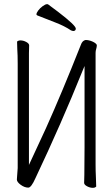

<svg xmlns="http://www.w3.org/2000/svg" viewBox="-20 -895 540 922"><path d="M63 -659 62 -695Q62 -696 66.5 -698.5Q71 -701 78 -701Q92 -701 106 -693.5Q120 -686 120 -677Q120 -665 119 -640V-103L201 -280Q277 -449 368 -679Q375 -700 391 -703Q407 -703 424 -695.5Q441 -688 445 -679Q445 -669 442 -660Q439 -651 439 -641V-105Q439 -74 440.5 -45Q442 -16 442 1L438 4Q434 7 426 7Q412 7 398 -0.5Q384 -8 384 -17Q384 -29 385 -55L386 -188V-578L376 -554Q275 -303 150 -39Q130 6 116 6Q98 6 79.5 -7.5Q61 -21 61 -33L63 -61Q65 -79 65 -88V-589Q65 -631 63 -659ZM331 -746Q329 -746 321 -749Q290 -770 247 -786.5Q204 -803 159 -821Q155 -823 155 -826Q155 -833 163.5 -844.5Q172 -856 185 -865.5Q198 -875 206 -875Q210 -875 211 -874Q319 -795 339 -768Q344 -761 344 -758Q344 -746 331 -746Z"/></svg>

Font: Moon Stars Kai T HW Light
Style: Regular
Weight: 300
Designer: GuiWonder
Version: Version 1.101